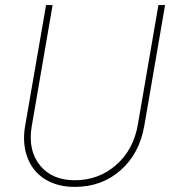

<svg xmlns="http://www.w3.org/2000/svg" viewBox="-20 -731 691 761"><path d="M634.3 -710.9 551.8 -231.9Q532.7 -122.1 458 -56.2Q383.3 9.8 276.4 9.8Q208.5 9.8 159.7 -20Q110.8 -49.8 89.4 -105Q67.9 -160.2 79.1 -229L162.6 -710.9H188.5L105.5 -229Q90.3 -135.3 138.2 -75.9Q186 -16.6 276.4 -16.6Q371.1 -16.6 440.2 -77.1Q509.3 -137.7 526.4 -237.3L607.9 -710.9Z"/></svg>

Font: TypoPRO Roboto
Style: Italic
Weight: 250
Italic angle: -12°
Designer: Google
Version: Version 2.136; 2016